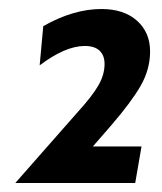

<svg xmlns="http://www.w3.org/2000/svg" viewBox="-20 -792 359 426"><path d="M186 -467H294L280 -386H14L153 -544Q184 -578 198 -602Q212 -626 212 -650Q212 -669 201 -679.5Q190 -690 168 -690Q125 -690 68 -647L76 -734Q143 -772 205 -772Q255 -772 284 -746Q313 -720 313 -678Q313 -638 292 -601.5Q271 -565 226 -513Z"/></svg>

Font: Cabin SemiBold
Style: Italic
Weight: 600
Italic angle: -7°
Designer: Pablo Impallari
Foundry: Pablo Impallari. http://www.impallari.com Igino Marini. http://www.ikern.com
Version: Version 2.200